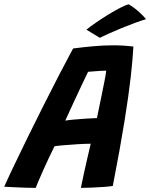

<svg xmlns="http://www.w3.org/2000/svg" viewBox="-67 -882 711 909"><path d="M102 7.5Q86.5 7.5 58 6.8Q29.5 6 0.2 4.5Q-29 3 -47 2Q-31.5 -33.5 -2.5 -94.2Q26.5 -155 63 -229.5Q99.5 -304 138.8 -382Q178 -460 214.5 -530.5Q251 -601 279 -652.5Q324.5 -658.5 374 -663Q423.5 -667.5 469.5 -667.5Q519 -667.5 564.5 -661.5Q561.5 -603 552 -517.8Q542.5 -432.5 522.2 -306.8Q502 -181 467 -1.5Q451.5 1 424.5 3Q397.5 5 368 6.2Q338.5 7.5 316 7.5Q320.5 -16.5 329 -55.2Q337.5 -94 346.8 -134.2Q356 -174.5 362.5 -201.5Q336 -201.5 299.5 -199.2Q263 -197 232 -194.2Q201 -191.5 191 -189.5Q163.5 -134 139 -79.2Q114.5 -24.5 102 7.5ZM242 -311Q256 -313.5 284 -316Q312 -318.5 341.8 -320.5Q371.5 -322.5 392 -323Q394.5 -335 400.8 -366Q407 -397 414.8 -433.8Q422.5 -470.5 428.5 -502Q434.5 -533.5 436 -547.5Q426.5 -547.5 408.5 -546.5Q390.5 -545.5 373.5 -544Q356.5 -542.5 350 -542Q340.5 -523 322.2 -484Q304 -445 282.2 -398.5Q260.5 -352 242 -311ZM542.5 -861.5Q571.5 -844 595.2 -821.8Q619 -799.5 624 -791Q604 -785.5 572.8 -774Q541.5 -762.5 508.2 -748.8Q475 -735 447 -722.5Q419 -710 405.5 -703L342 -741.5Q359 -755.5 387.2 -775Q415.5 -794.5 446.5 -813.5Q477.5 -832.5 503.8 -845.8Q530 -859 542.5 -861.5Z"/></svg>

Font: Grandstander SemiBold
Style: Italic
Weight: 600
Italic angle: -15°
Designer: Tyler Finck
Foundry: Etcetera Type Co
Version: Version 1.200; ttfautohint (v1.8.3)